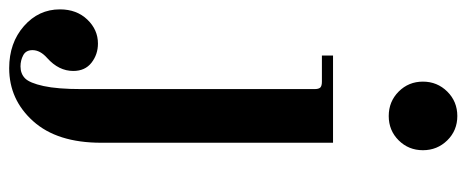

<svg xmlns="http://www.w3.org/2000/svg" viewBox="-366 -448 1006 414"><g transform="rotate(90 137.0 -241.0)"><path d="M237.8 -456.1V43.9Q237.8 138.7 191.4 190.4Q145 242.2 77.1 242.2Q22.5 242.2 -13.7 210.4Q-49.8 178.7 -49.8 132.8Q-49.8 96.7 -27.8 73.7Q-5.9 50.8 23.9 50.8Q47.4 50.8 65.2 64.7Q83 78.6 83 104Q83 135.3 55.2 160.2Q38.1 175.3 38.1 191.9Q38.1 206.1 49.1 211.9Q60.1 217.8 73.2 217.8Q88.9 217.8 98.9 208Q108.9 198.2 115.5 168.2Q122.1 138.2 122.1 85.9V-416Q122.1 -425.3 118.7 -428.7Q115.2 -432.1 106 -432.1H49.8V-456.1ZM127.4 -702.4Q148.9 -724.1 180.2 -724.1Q211.4 -724.1 232.7 -702.4Q253.9 -680.7 253.9 -649.9Q253.9 -619.1 232.7 -597.7Q211.4 -576.2 180.2 -576.2Q148.9 -576.2 127.4 -597.7Q106 -619.1 106 -649.9Q106 -680.7 127.4 -702.4Z"/></g></svg>

Font: Flanker Steampunk
Style: Bold
Weight: 700
Designer: Alexey Kryukov, Leonardo Di Lena
Foundry: Alexey Kryukov, Leonardo Di Lena
Version: 1.210